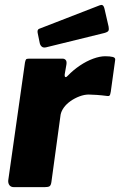

<svg xmlns="http://www.w3.org/2000/svg" viewBox="-20 -772 495 792"><path d="M38 0Q25 0 19 -8Q13 -16 14 -28L83 -514Q85 -524 87.5 -527Q90 -530 99 -530H239Q246 -530 251 -524.5Q256 -519 254 -506L247 -466Q246 -455 250 -454Q254 -453 260 -460Q282 -483 309.5 -501.5Q337 -520 364.5 -530Q392 -540 414 -540Q434 -540 445.5 -537Q457 -534 455 -524L437 -394Q435 -381 432 -378Q429 -375 423 -376Q400 -379 379 -380.5Q358 -382 346 -382Q328 -382 308 -374.5Q288 -367 271 -355Q254 -343 243.5 -328.5Q233 -314 230 -299L192 -21Q190 -7 184 -3.5Q178 0 163 0H38ZM411 -736 428 -662Q430 -651 427.5 -645.5Q425 -640 411 -636L171 -577Q159 -574 152.5 -579.5Q146 -585 144 -594L136 -633Q132 -649 141 -653L391 -750Q398 -753 403 -750.5Q408 -748 411 -736Z"/></svg>

Font: Libre Franklin ExtraBold
Style: Italic
Weight: 800
Italic angle: -8°
Designer: Pablo Impallari, Rodrigo Fuenzalida, Nhung Nguyen
Foundry: Impallari Type
Version: Version 3.000